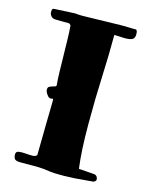

<svg xmlns="http://www.w3.org/2000/svg" viewBox="-110 -757 677 865"><g transform="rotate(15 228.5 -325.0)"><path d="M324 34 274 36H255Q226 36 210 34Q173 28 152 28H68Q51 28 43.5 23Q36 18 35 2Q34 -14 48 -16Q62 -18 79 -16.5Q96 -15 112 -15Q128 -15 133 -24L135 -164L137 -272Q137 -283 136 -287Q130 -285 123 -285Q116 -285 107 -297.5Q98 -310 98 -320Q98 -330 104 -333.5Q110 -337 117 -339Q124 -341 130 -343Q136 -345 136 -350Q133 -380 132.5 -415.5Q132 -451 131 -487.5Q130 -524 129.5 -560Q129 -596 126 -627Q119 -634 117 -634H79Q66 -634 53 -634.5Q40 -635 33 -643.5Q26 -652 26 -660Q26 -668 26.5 -672Q27 -676 33 -679L132 -684Q150 -682 167 -682L345 -686H359L402 -685H416Q423 -682 423 -664.5Q423 -647 413 -640.5Q403 -634 376 -634L328 -636Q328 -540 323.5 -440Q319 -340 319 -217.5Q319 -95 330 -12L398 -7Q419 -7 420 16Q416 25 407 27Z"/></g></svg>

Font: Miltonian Tattoo
Style: Regular
Weight: 400
Designer: Pablo Impallari
Foundry: Pablo Impallari
Version: Version 1.008